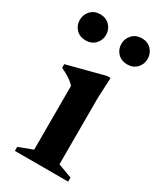

<svg xmlns="http://www.w3.org/2000/svg" viewBox="-184 -719 659 782"><g transform="rotate(30 145.5 -328.0)"><path d="M213.5 -452 209 -355V-43.5L275 -19V0H24.5V-19L90 -43.5V-343.5Q83.5 -351.5 73 -359.5Q62.5 -367.5 49.5 -375Q36.5 -382.5 22 -389V-406.5L197 -452ZM48 -533.5Q20.5 -533.5 3.5 -551.2Q-13.5 -569 -13.5 -594.5Q-13.5 -620 3.5 -638Q20.5 -656 48 -656Q75.5 -656 92.8 -638Q110 -620 110 -594.5Q110 -569 92.8 -551.2Q75.5 -533.5 48 -533.5ZM244 -533.5Q216.5 -533.5 199.2 -551.2Q182 -569 182 -594.5Q182 -620 199.2 -638Q216.5 -656 244 -656Q271.5 -656 288.5 -638Q305.5 -620 305.5 -594.5Q305.5 -569 288.5 -551.2Q271.5 -533.5 244 -533.5Z"/></g></svg>

Font: Newsreader 24pt SemiBold
Style: Regular
Weight: 600
Designer: Hugues Gentile
Foundry: Production Type
Version: Version 1.003